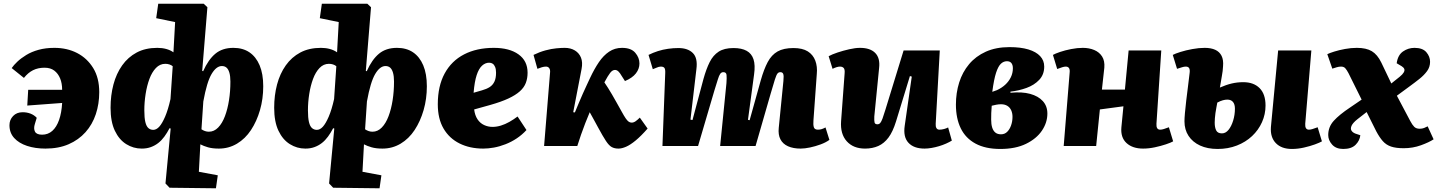

<svg xmlns="http://www.w3.org/2000/svg" viewBox="-20 -787 7757 1035"><path d="M168 -119Q160 -94 168.5 -77.5Q177 -61 207 -61Q239 -61 262 -81.5Q285 -102 298.5 -140.5Q312 -179 315 -232L127 -218L132 -303H315Q315 -338 304 -364.5Q293 -391 272.5 -406.5Q252 -422 220 -422Q185 -422 158 -408.5Q131 -395 109 -367L43 -420Q54 -436 73.5 -454.5Q93 -473 121.5 -490.5Q150 -508 188 -518.5Q226 -529 273 -529Q342 -529 396 -501Q450 -473 482.5 -420Q515 -367 515 -290Q515 -227 496.5 -171.5Q478 -116 441 -74.5Q404 -33 350 -9.5Q296 14 225 14Q170 14 126 -0.5Q82 -15 56.5 -43Q31 -71 31 -112Q31 -141 50.5 -161.5Q70 -182 102 -182Q125 -182 144.5 -174.5Q164 -167 178 -152Z M1070 -405 1075 -403Q1103 -466 1141 -497.5Q1179 -529 1238 -529Q1289 -529 1324.5 -505Q1360 -481 1379.5 -435Q1399 -389 1399 -322Q1399 -254 1381.5 -193.5Q1364 -133 1333 -86Q1302 -39 1257.5 -12.5Q1213 14 1160 14Q1125 14 1101 7Q1077 0 1060 -9L1052 139L1154 158L1144 228L894 225L872 202L900 -94L894 -96Q881 -71 866 -50.5Q851 -30 833 -16Q815 -2 793 6Q771 14 744 14Q699 14 660.5 -10Q622 -34 599 -82.5Q576 -131 576 -206Q576 -273 591.5 -331.5Q607 -390 638.5 -434.5Q670 -479 717 -504Q764 -529 828 -529Q854 -529 876 -523Q898 -517 915 -505L924 -668L822 -689L833 -767H1078L1098 -748ZM806 -87Q823 -87 838.5 -104Q854 -121 870 -158Q886 -195 899 -253L911 -430Q904 -436 893.5 -439.5Q883 -443 871 -443Q842 -443 820.5 -420.5Q799 -398 785.5 -361.5Q772 -325 765 -280.5Q758 -236 758 -192Q758 -152 763.5 -129Q769 -106 780 -96.5Q791 -87 806 -87ZM1176 -431Q1146 -431 1120.5 -388Q1095 -345 1076 -240L1066 -90Q1075 -84 1085 -80.5Q1095 -77 1106 -77Q1134 -77 1156 -99.5Q1178 -122 1192.5 -160.5Q1207 -199 1214.5 -247Q1222 -295 1222 -347Q1222 -376 1216.5 -395Q1211 -414 1201 -422.5Q1191 -431 1176 -431Z M1952 -405 1957 -403Q1985 -466 2023 -497.5Q2061 -529 2120 -529Q2171 -529 2206.5 -505Q2242 -481 2261.5 -435Q2281 -389 2281 -322Q2281 -254 2263.5 -193.5Q2246 -133 2215 -86Q2184 -39 2139.5 -12.5Q2095 14 2042 14Q2007 14 1983 7Q1959 0 1942 -9L1934 139L2036 158L2026 228L1776 225L1754 202L1782 -94L1776 -96Q1763 -71 1748 -50.5Q1733 -30 1715 -16Q1697 -2 1675 6Q1653 14 1626 14Q1581 14 1542.5 -10Q1504 -34 1481 -82.5Q1458 -131 1458 -206Q1458 -273 1473.5 -331.5Q1489 -390 1520.5 -434.5Q1552 -479 1599 -504Q1646 -529 1710 -529Q1736 -529 1758 -523Q1780 -517 1797 -505L1806 -668L1704 -689L1715 -767H1960L1980 -748ZM1688 -87Q1705 -87 1720.5 -104Q1736 -121 1752 -158Q1768 -195 1781 -253L1793 -430Q1786 -436 1775.5 -439.5Q1765 -443 1753 -443Q1724 -443 1702.5 -420.5Q1681 -398 1667.5 -361.5Q1654 -325 1647 -280.5Q1640 -236 1640 -192Q1640 -152 1645.5 -129Q1651 -106 1662 -96.5Q1673 -87 1688 -87ZM2058 -431Q2028 -431 2002.5 -388Q1977 -345 1958 -240L1948 -90Q1957 -84 1967 -80.5Q1977 -77 1988 -77Q2016 -77 2038 -99.5Q2060 -122 2074.5 -160.5Q2089 -199 2096.5 -247Q2104 -295 2104 -347Q2104 -376 2098.5 -395Q2093 -414 2083 -422.5Q2073 -431 2058 -431Z M2642 -529Q2726 -529 2775 -494Q2824 -459 2824 -395Q2824 -365 2814.5 -340Q2805 -315 2782 -294.5Q2759 -274 2720.5 -256Q2682 -238 2622 -221L2536 -197Q2540 -165 2554 -144Q2568 -123 2589.5 -113Q2611 -103 2635 -103Q2657 -103 2680 -110Q2703 -117 2726 -130Q2749 -143 2770 -159L2818 -86Q2794 -60 2765.5 -41Q2737 -22 2705 -9.5Q2673 3 2642.5 8.5Q2612 14 2585 14Q2513 14 2457.5 -13.5Q2402 -41 2371 -94Q2340 -147 2340 -225Q2340 -323 2377 -391Q2414 -459 2482 -494Q2550 -529 2642 -529ZM2654 -395Q2654 -414 2649 -426Q2644 -438 2636 -443.5Q2628 -449 2617 -449Q2596 -449 2578.5 -433Q2561 -417 2549.5 -382Q2538 -347 2533 -287L2578 -300Q2603 -307 2619.5 -317.5Q2636 -328 2645 -346.5Q2654 -365 2654 -395Z M3070 -182 3079 -181Q3089 -206 3100 -231.5Q3111 -257 3122 -282.5Q3133 -308 3143.5 -329.5Q3154 -351 3161 -367Q3184 -416 3208.5 -452Q3233 -488 3263.5 -508.5Q3294 -529 3333 -529Q3382 -529 3404.5 -502.5Q3427 -476 3427 -445Q3427 -416 3408 -391.5Q3389 -367 3349 -350L3331 -378Q3322 -394 3313.5 -402Q3305 -410 3295 -410Q3289 -410 3282.5 -406.5Q3276 -403 3269 -394Q3263 -386 3255.5 -374Q3248 -362 3238 -343Q3248 -329 3258 -312.5Q3268 -296 3279.5 -277Q3291 -258 3304 -234Q3321 -204 3332.5 -183Q3344 -162 3352.5 -149.5Q3361 -137 3368.5 -131.5Q3376 -126 3385 -126Q3396 -126 3406.5 -133.5Q3417 -141 3429 -153L3471 -94Q3436 -54 3407 -30Q3378 -6 3355 4Q3332 14 3314 14Q3293 14 3278 6Q3263 -2 3246.5 -27Q3230 -52 3204 -100Q3196 -115 3188.5 -128.5Q3181 -142 3174 -155Q3167 -168 3159 -182Q3147 -154 3135 -123Q3123 -92 3112 -60.5Q3101 -29 3092 0H2913L2945 -394Q2947 -410 2941 -419Q2935 -428 2923 -428Q2913 -428 2901 -424.5Q2889 -421 2877 -416L2856 -491Q2889 -507 2920.5 -515.5Q2952 -524 2979 -526.5Q3006 -529 3024 -529Q3056 -529 3079 -515Q3102 -501 3112 -476Q3122 -451 3115 -415Z M3896 -339Q3898 -368 3896.5 -383Q3895 -398 3879 -398Q3869 -398 3862.5 -389Q3856 -380 3849.5 -358.5Q3843 -337 3831 -299L3743 0H3551L3566 -393Q3567 -414 3561.5 -421Q3556 -428 3542 -428Q3532 -428 3520 -422.5Q3508 -417 3499 -414L3476 -491Q3500 -503 3526.5 -511.5Q3553 -520 3581.5 -524Q3610 -528 3637 -528Q3688 -528 3715 -501Q3742 -474 3734 -414L3702 -142L3713 -140L3772 -361Q3787 -415 3805.5 -452Q3824 -489 3854 -508.5Q3884 -528 3934 -528Q3978 -528 4005 -513Q4032 -498 4042 -467Q4052 -436 4045 -386L4012 -141L4021 -139L4081 -354Q4098 -414 4118.5 -452.5Q4139 -491 4171.5 -509.5Q4204 -528 4257 -528Q4306 -528 4334.5 -510Q4363 -492 4375 -460Q4387 -428 4383 -388L4365 -138Q4363 -115 4367 -101.5Q4371 -88 4389 -88Q4400 -88 4409.5 -91Q4419 -94 4430 -100L4451 -33Q4432 -19 4403.5 -8.5Q4375 2 4346.5 8Q4318 14 4296 14Q4256 14 4228 1.5Q4200 -11 4187 -36Q4174 -61 4178 -98L4203 -350Q4206 -379 4202 -388.5Q4198 -398 4187 -398Q4177 -398 4171 -390.5Q4165 -383 4157 -358Q4149 -333 4134 -281L4053 0H3862Z M4447 -484Q4465 -494 4495 -504Q4525 -514 4558 -521.5Q4591 -529 4616 -529Q4671 -529 4698 -501.5Q4725 -474 4719 -421L4693 -159Q4692 -136 4694.5 -126.5Q4697 -117 4710 -117Q4719 -117 4725 -124Q4731 -131 4737.5 -148.5Q4744 -166 4753 -196L4851 -515H5046L5024 -120Q5023 -105 5028 -96.5Q5033 -88 5044 -88Q5056 -88 5069 -91.5Q5082 -95 5091 -100L5111 -29Q5098 -21 5080 -13Q5062 -5 5042 1Q5022 7 5001.5 10.5Q4981 14 4964 14Q4906 14 4877 -17.5Q4848 -49 4857 -109L4895 -374L4885 -377L4810 -132Q4793 -77 4769.5 -45.5Q4746 -14 4714.5 0Q4683 14 4643 14Q4580 14 4544.5 -25.5Q4509 -65 4514 -134L4533 -391Q4535 -413 4528 -420.5Q4521 -428 4508 -428Q4500 -428 4490 -425Q4480 -422 4468 -416Z M5372 16Q5292 16 5238.5 -13Q5185 -42 5159 -95.5Q5133 -149 5133 -223Q5133 -286 5150.5 -342Q5168 -398 5204 -441Q5240 -484 5294.5 -508.5Q5349 -533 5422 -533Q5482 -533 5523.5 -520.5Q5565 -508 5587 -484.5Q5609 -461 5609 -428Q5609 -385 5582 -356.5Q5555 -328 5513.5 -313Q5472 -298 5427 -293V-287Q5489 -293 5533 -281Q5577 -269 5601.5 -242Q5626 -215 5626 -175Q5626 -126 5596.5 -82.5Q5567 -39 5510.5 -11.5Q5454 16 5372 16ZM5376 -63Q5396 -63 5409.5 -76.5Q5423 -90 5430.5 -111.5Q5438 -133 5438 -157Q5438 -177 5431 -192.5Q5424 -208 5410 -216.5Q5396 -225 5376 -225Q5364 -225 5350.5 -222.5Q5337 -220 5326 -217Q5324 -196 5323.5 -177.5Q5323 -159 5323 -142Q5323 -117 5328.5 -99.5Q5334 -82 5345.5 -72.5Q5357 -63 5376 -63ZM5329 -292 5354 -301Q5380 -313 5399 -330.5Q5418 -348 5429 -370.5Q5440 -393 5440 -419Q5440 -437 5432 -447Q5424 -457 5408 -457Q5390 -457 5375.5 -443.5Q5361 -430 5349.5 -395Q5338 -360 5329 -292Z M6036 -214 5909 -197 5889 0H5714L5746 -395Q5748 -412 5742.5 -420Q5737 -428 5725 -428Q5717 -428 5706 -424.5Q5695 -421 5679 -415L5656 -491Q5668 -498 5694.5 -507Q5721 -516 5754 -522.5Q5787 -529 5817 -529Q5851 -529 5878.5 -517.5Q5906 -506 5921 -482.5Q5936 -459 5933 -422Q5930 -393 5926.5 -363Q5923 -333 5920 -304H6044L6064 -515H6240L6214 -120Q6213 -104 6218 -96Q6223 -88 6234 -88Q6243 -88 6254 -91.5Q6265 -95 6281 -101L6304 -25Q6292 -18 6265 -9Q6238 0 6205.5 7Q6173 14 6142 14Q6085 14 6052.5 -16Q6020 -46 6025 -101Z M6544 16Q6489 16 6449 -2.5Q6409 -21 6387 -54.5Q6365 -88 6365 -133Q6365 -148 6367.5 -177.5Q6370 -207 6374.5 -244.5Q6379 -282 6384 -321Q6389 -360 6393 -395Q6395 -412 6390 -420Q6385 -428 6372 -428Q6363 -428 6352 -424.5Q6341 -421 6325 -416L6302 -491Q6315 -498 6343.5 -507Q6372 -516 6407.5 -522.5Q6443 -529 6474 -529Q6508 -529 6531 -518.5Q6554 -508 6565 -486Q6576 -464 6573 -430Q6572 -405 6566.5 -376.5Q6561 -348 6556 -315Q6590 -330 6620 -337Q6650 -344 6682 -344Q6738 -344 6770 -312Q6802 -280 6802 -218Q6802 -171 6783 -128.5Q6764 -86 6729.5 -53.5Q6695 -21 6647.5 -2.5Q6600 16 6544 16ZM6567 -68Q6587 -68 6602.5 -87Q6618 -106 6627.5 -137Q6637 -168 6637 -201Q6637 -225 6626.5 -237.5Q6616 -250 6596 -250Q6585 -250 6572 -246.5Q6559 -243 6542 -234Q6540 -222 6537 -207Q6534 -192 6532 -177.5Q6530 -163 6529 -149.5Q6528 -136 6528 -126Q6528 -100 6536 -84Q6544 -68 6567 -68ZM6944 16Q6888 16 6857.5 -15.5Q6827 -47 6831 -102L6870 -515H7049L7016 -120Q7015 -104 7020 -96Q7025 -88 7036 -88Q7045 -88 7055.5 -91.5Q7066 -95 7083 -101L7106 -25Q7094 -18 7068 -8.5Q7042 1 7009 8.5Q6976 16 6944 16Z M7480 -337 7525 -373Q7541 -386 7547 -396.5Q7553 -407 7550 -415Q7547 -423 7536 -430L7509 -446Q7515 -490 7543 -509.5Q7571 -529 7605 -529Q7649 -529 7669 -505.5Q7689 -482 7689 -454Q7689 -426 7673 -404Q7657 -382 7632 -362Q7607 -342 7578 -321L7510 -271L7582 -135Q7593 -114 7603.5 -103.5Q7614 -93 7633 -93Q7646 -93 7656.5 -97Q7667 -101 7676 -106L7708 -36Q7684 -20 7640 -4Q7596 12 7547 12Q7505 12 7478.5 3Q7452 -6 7434 -26.5Q7416 -47 7399 -79L7347 -183L7297 -144Q7273 -125 7266 -109.5Q7259 -94 7265 -83.5Q7271 -73 7286 -67L7313 -58Q7310 -29 7287.5 -6.5Q7265 16 7221 16Q7182 16 7161 -7.5Q7140 -31 7140 -59Q7140 -103 7170 -136Q7200 -169 7257 -207L7320 -250L7249 -393Q7240 -410 7232 -419Q7224 -428 7209 -428Q7198 -428 7186 -424.5Q7174 -421 7162 -417L7135 -495Q7147 -501 7172.5 -509Q7198 -517 7230.5 -523Q7263 -529 7294 -529Q7345 -529 7375 -511Q7405 -493 7426 -450Z"/></svg>

Font: Literata ExtraBold
Style: Italic
Weight: 800
Italic angle: -2°
Designer: Latin by Veronika Burian and Jose Scaglione. Greek by Irene Vlachou. Cyrillic by Vera Evstafieva
Foundry: TypeTogether
Version: Version 3.002